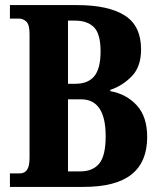

<svg xmlns="http://www.w3.org/2000/svg" viewBox="-20 -734 627 754"><path d="M19 0V-53H57Q77 -53 86.5 -67.5Q96 -82 96 -114V-601Q96 -638 83 -649.5Q70 -661 56 -661H19V-714H283Q405 -714 469.5 -673.5Q534 -633 534 -540Q534 -472 497.5 -434.5Q461 -397 413 -381V-376Q476 -365 517 -320.5Q558 -276 558 -196Q558 -98 496.5 -49Q435 0 308 0ZM276 -405Q326 -405 350.5 -435Q375 -465 375 -532Q375 -601 349 -627Q323 -653 275 -653H247V-405ZM296 -61Q344 -61 369.5 -91.5Q395 -122 395 -199Q395 -344 298 -344H247V-61Z"/></svg>

Font: Noto Serif Myanmar ExtraCondensed ExtraBold
Style: Regular
Weight: 800
Width: 2
Designer: Ben Mitchell and the Monotype Design Team
Foundry: Monotype Imaging Inc.
Version: Version 2.106; ttfautohint (v1.8.4.7-5d5b)